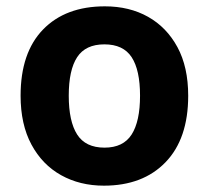

<svg xmlns="http://www.w3.org/2000/svg" viewBox="-20 -576 659 606"><path d="M574 -273.7Q574 -138 502.5 -64Q431 10 308 10Q232.1 10 172.8 -23.1Q113.4 -56.2 79.2 -119.8Q45 -183.4 45 -274Q45 -410 116 -483Q187 -556 311 -556Q388.4 -556 447.2 -523Q506 -490 540 -427.3Q574 -364.5 574 -273.7ZM197 -274Q197 -193 223.5 -151.5Q250 -110 309.9 -110Q369 -110 395.5 -151.5Q422 -193 422 -274Q422 -355 395.5 -395.5Q369 -436 309.5 -436Q250 -436 223.5 -395.5Q197 -355 197 -274Z"/></svg>

Font: Noto Sans Sundanese
Style: Regular
Weight: 400
Designer: Monotype Design Team (Regular), Sérgio L. Martins (other weights)
Foundry: Monotype Imaging Inc.
Version: Version 2.003